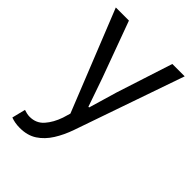

<svg xmlns="http://www.w3.org/2000/svg" viewBox="-227 -642 975 975"><g transform="rotate(45 260.5 -154.0)"><path d="M100.9 234.2Q82.1 234.2 66.1 231.2Q50.2 228.2 37 223.2L55 150.5Q63 153.3 74.2 156Q85.5 158.7 96.7 158.7Q143.2 158.7 172.5 125.4Q201.8 92 219.1 41.9L231.4 0.7L13.4 -543.4H107.6L218.4 -241.5Q231.4 -205.6 244.7 -165.9Q258.1 -126.2 271.5 -88.4H276.5Q287.6 -125.8 299.2 -165.5Q310.8 -205.2 321.5 -241.5L419.2 -543.4H508L303.5 45.5Q285 99 258.1 141.7Q231.2 184.4 193.4 209.3Q155.5 234.2 100.9 234.2Z"/></g></svg>

Font: Noto Sans HK Thin
Style: Regular
Weight: 100
Designer: Ryoko NISHIZUKA 西塚涼子 (kana, bopomofo & ideographs); Paul D. Hunt (Latin, Greek & Cyrillic); Sandoll Communications 산돌커뮤니
Foundry: Adobe
Version: Version 2.004-H2;hotconv 1.0.118;makeotfexe 2.5.65603